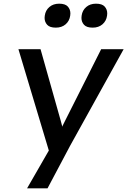

<svg xmlns="http://www.w3.org/2000/svg" viewBox="-20 -792 691 1042"><path d="M127 230 245 25 80 -525H200L309 -139Q312 -129 317 -109Q317 -106 317 -104Q317 -104 317 -104Q328 -125 338 -146L529 -525H651L360 0L238 230ZM483 -642Q450 -642 436 -657.5Q422 -673 422 -695Q422 -701 423 -707Q427 -736 448 -754Q469 -772 501 -772Q534 -772 548 -756.5Q562 -741 562 -719Q562 -713 561 -707Q557 -678 536 -660Q515 -642 483 -642ZM283 -642Q250 -642 236 -657.5Q222 -673 222 -695Q222 -701 223 -707Q227 -736 248 -754Q269 -772 301 -772Q334 -772 348 -756.5Q362 -741 362 -719Q362 -713 361 -707Q357 -678 336 -660Q315 -642 283 -642Z"/></svg>

Font: Lexend
Style: Italic
Weight: 400
Italic angle: -8.13011°
Designer: Bonnie Shaver-Troup, Thomas Jockin
Foundry: Lexend
Version: Version 1.007